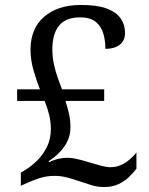

<svg xmlns="http://www.w3.org/2000/svg" viewBox="-20 -744 599 774"><path d="M399 10Q374 10 349 2.5Q324 -5 298 -14Q275 -22 250.5 -28.5Q226 -35 200 -35Q167 -35 138 -25.5Q109 -16 77 -1L64 5V-48L82 -59Q107 -74 130.5 -97.5Q154 -121 169.5 -152.5Q185 -184 185 -224Q185 -253 178 -281.5Q171 -310 160 -337H49V-384H141Q128 -416 115.5 -459Q103 -502 103 -543Q103 -629 158 -676.5Q213 -724 307 -724Q372 -724 410.5 -709.5Q449 -695 466.5 -669.5Q484 -644 484 -612Q484 -580 462.5 -563.5Q441 -547 405 -547Q405 -578 397 -607Q389 -636 367 -655Q345 -674 303 -674Q245 -674 218 -640.5Q191 -607 191 -545Q191 -514 197.5 -484.5Q204 -455 213 -429.5Q222 -404 230 -384H400V-337H244Q252 -312 258 -286Q264 -260 264 -230Q264 -202 253 -177.5Q242 -153 222.5 -132.5Q203 -112 176 -94L178 -90Q198 -100 216.5 -104Q235 -108 251 -108Q265 -108 280.5 -105Q296 -102 312.5 -97.5Q329 -93 345 -88Q368 -81 389 -75.5Q410 -70 425 -70Q448 -70 467 -78.5Q486 -87 502 -100.5Q518 -114 530 -129V-64Q518 -48 500 -30.5Q482 -13 457.5 -1.5Q433 10 399 10Z"/></svg>

Font: Noto Serif Telugu
Style: Regular
Weight: 400
Designer: Jelle Bosma - Monotype Design Team
Foundry: Monotype Imaging Inc.
Version: Version 2.003